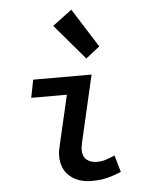

<svg xmlns="http://www.w3.org/2000/svg" viewBox="-56 -852 712 911"><g transform="rotate(-5 300.0 -397.0)"><path d="M344 12Q280 12 240 -22.5Q200 -57 200 -120Q200 -133 202.5 -147.5Q205 -162 209 -177L262 -406H92L109 -491H387L313 -170Q312 -162 310.5 -155Q309 -148 309 -141Q309 -107 328 -91.5Q347 -76 377 -76Q398 -76 417.5 -82Q437 -88 462 -99L485 -19Q453 -5 420 3.5Q387 12 344 12ZM369 -569 226 -737 318 -806 435 -621Z"/></g></svg>

Font: Source Code Pro SemiBold
Style: Italic
Weight: 600
Italic angle: -11°
Monospace: yes
Designer: Paul D. Hunt, Teo Tuominen
Foundry: Adobe Systems Incorporated
Version: Version 1.016;hotconv 1.0.116;makeotfexe 2.5.65601